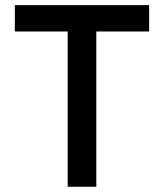

<svg xmlns="http://www.w3.org/2000/svg" viewBox="-20 -713 626 733"><path d="M238.3 0V-693.4H347.7V0ZM36.6 -592.8V-693.4H549.3V-592.8Z"/></svg>

Font: Cascadia Code Medium
Style: Regular
Weight: 500
Monospace: yes
Designer: Aaron Bell
Foundry: Saja Typeworks
Version: Version 2407.024